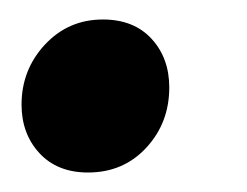

<svg xmlns="http://www.w3.org/2000/svg" viewBox="-20 -161 252 196"><path d="M69.8 15.1Q38.6 15.1 20.3 -4.6Q2 -24.4 2 -54.2Q2 -89.8 25.9 -115.5Q49.8 -141.1 85 -141.1Q116.7 -141.1 134.8 -121.3Q152.8 -101.6 152.8 -71.8Q152.8 -35.6 129.4 -10.3Q106 15.1 69.8 15.1Z"/></svg>

Font: Fira Sans Compressed Medium
Style: Italic
Weight: 500
Width: 3
Italic angle: -8°
Designer: Carrois Corporate & Edenspiekermann AG
Foundry: Carrois Corporate GbR & Edenspiekermann AG
Version: Version 4.203;PS 004.203;hotconv 1.0.88;makeotf.lib2.5.64775